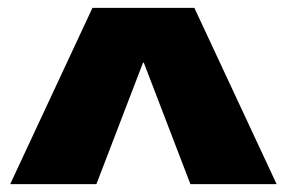

<svg xmlns="http://www.w3.org/2000/svg" viewBox="-20 -750 732 490"><path d="M216 -730H476L686 -280H466L347 -590H345L226 -280H6Z"/></svg>

Font: Enso Black
Style: Regular
Weight: 900
Designer: Coji Morishita
Foundry: UNDERFOREST DESIGN
Version: Version 1.000